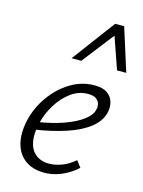

<svg xmlns="http://www.w3.org/2000/svg" viewBox="-110 -772 631 845"><g transform="rotate(15 205.5 -349.0)"><path d="M175 8Q123 8 88.5 -17Q54 -42 42 -87.5Q30 -133 43 -193Q57 -254 93.5 -306Q130 -358 181.5 -389.5Q233 -421 291 -421Q329 -421 349.5 -406.5Q370 -392 376.5 -369.5Q383 -347 378 -323Q369 -281 329.5 -249.5Q290 -218 226.5 -197Q163 -176 83 -164L84 -199Q154 -210 206 -228.5Q258 -247 289.5 -271Q321 -295 326 -321Q329 -331 326.5 -344Q324 -357 312 -367Q300 -377 273 -377Q231 -377 195.5 -351Q160 -325 134.5 -283.5Q109 -242 98 -196Q87 -149 93 -113Q99 -77 123 -56.5Q147 -36 186 -36Q212 -36 242.5 -47Q273 -58 302 -83L324 -54Q302 -34 277 -20Q252 -6 226.5 1Q201 8 175 8ZM162 -510 308 -706H349L332 -672L206 -510ZM369 -510 313 -671 308 -706H349L411 -510Z"/></g></svg>

Font: Ysabeau Office Light
Style: Italic
Weight: 300
Italic angle: -12°
Designer: Christian Thalmann (Catharsis Fonts)
Version: Version 2.001;gftools[0.9.30]; featfreeze: tnum,lnum,ss02